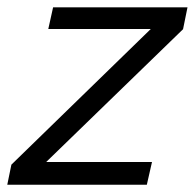

<svg xmlns="http://www.w3.org/2000/svg" viewBox="-42 -508 536 528"><path d="M473.6 -487.8 461.4 -427.7 85 -62.5H376L361.8 0H-22L-10.7 -55.2L372.6 -428.2H90.8L104 -487.8Z"/></svg>

Font: Acari Sans
Style: Italic
Weight: 400
Italic angle: -13°
Designer: Alfredo Marco Pradil and Stefan Peev
Foundry: Hanken Design Co.
Version: Version 1.045;January 11, 2019;FontCreator 11.5.0.2425 64-bi